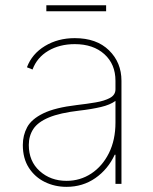

<svg xmlns="http://www.w3.org/2000/svg" viewBox="-20 -699 581 730"><path d="M233 11.4Q188.2 11.4 150.4 -7.1Q112.6 -25.6 89.7 -61.1Q66.8 -96.6 66.8 -147.7Q66.8 -184.7 83.3 -215.4Q99.8 -246.1 144.4 -267.9Q188.9 -289.8 272.7 -299.7Q310.4 -304 343.8 -309.7Q377.1 -315.3 398.1 -326.7Q419 -338.1 419 -359.4V-392Q419 -454.9 376.8 -493.1Q334.5 -531.2 264.2 -531.2Q206.7 -531.2 163.7 -505.9Q120.7 -480.5 103.7 -434.7L82.4 -443.2Q101.6 -494.3 150.9 -524.1Q200.3 -554 264.2 -554Q347.3 -554 394.5 -507.6Q441.8 -461.3 441.8 -392V0H419V-110.8H416.2Q390.6 -55.4 342.7 -22Q294.7 11.4 233 11.4ZM233 -11.4Q284.8 -11.4 327.1 -39.2Q369.3 -67.1 394.2 -117Q419 -166.9 419 -233V-315.3Q398.8 -300.4 363.5 -292.1Q328.1 -283.7 281.2 -278.4Q208.1 -269.9 166.2 -252.5Q124.3 -235.1 106.9 -208.8Q89.5 -182.5 89.5 -147.7Q89.5 -85.9 130.9 -48.7Q172.2 -11.4 233 -11.4ZM383.5 -679V-656.2H156.2V-679Z"/></svg>

Font: Inter Thin BETA
Style: Regular
Weight: 100
Designer: Rasmus Andersson
Foundry: rsms
Version: Version 3.011;git-f93a4a705